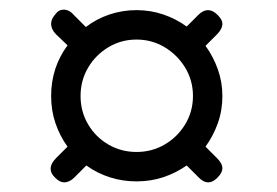

<svg xmlns="http://www.w3.org/2000/svg" viewBox="-20 -521 574 398"><path d="M112 -501Q124 -501 134 -489L158 -465Q180 -482 207 -491Q234 -500 263 -500Q292 -500 318.5 -491Q345 -482 367 -466L391 -490Q401 -500 411 -500Q421 -500 430 -491L432 -489Q441 -480 441 -472Q441 -461 430 -450L406 -426Q422 -404 431.5 -377.5Q441 -351 441 -322Q441 -292 431.5 -265.5Q422 -239 406 -217L430 -193Q441 -182 441 -172Q441 -163 431 -153L430 -152Q421 -143 412 -143Q401 -143 391 -154L367 -178Q344 -162 318 -153.5Q292 -145 263 -145Q234 -145 207.5 -153.5Q181 -162 159 -178L134 -153Q124 -143 113 -143Q104 -143 95 -152L93 -154Q85 -162 85 -171Q85 -182 96 -193L120 -217Q104 -239 95 -265.5Q86 -292 86 -322Q86 -381 120 -427L96 -450Q86 -460 86 -472Q86 -480 92 -488L96 -493Q102 -501 112 -501ZM263 -439Q231 -439 204.5 -423Q178 -407 162.5 -380.5Q147 -354 147 -322Q147 -290 162.5 -263.5Q178 -237 204.5 -221.5Q231 -206 263 -206Q295 -206 321.5 -221.5Q348 -237 364 -263.5Q380 -290 380 -322Q380 -354 364 -380.5Q348 -407 321.5 -423Q295 -439 263 -439Z"/></svg>

Font: Asap VF Beta
Style: Regular
Weight: 400
Designer: Pablo Cosgaya
Foundry: Pablo Cosgaya
Version: Version 1.007